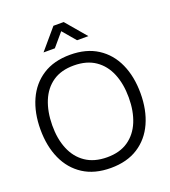

<svg xmlns="http://www.w3.org/2000/svg" viewBox="-167 -1060 1057 1196"><g transform="rotate(-20 361.5 -462.5)"><path d="M361.7 15Q254 15 180.1 -32.7Q106.2 -80.3 68.1 -164.8Q30 -249.3 30 -360Q30 -470.7 68.1 -555.2Q106.2 -639.7 180.1 -687.3Q254 -735 361.7 -735Q469.3 -735 543.2 -687.3Q617.2 -639.7 655.2 -555.2Q693.3 -470.7 693.3 -360Q693.3 -249.3 655.2 -164.8Q617.2 -80.3 543.2 -32.7Q469.3 15 361.7 15ZM361.7 -55.7Q446.2 -55.3 502.5 -94Q558.8 -132.7 587.1 -201.3Q615.3 -270 615.3 -360Q615.3 -450 587.1 -518.5Q558.8 -587 502.5 -625.5Q446.2 -664 361.7 -664.3Q277.2 -664.7 221.2 -626.2Q165.2 -587.7 136.9 -518.8Q108.7 -450 108 -360Q107.3 -270 135.6 -201.7Q163.8 -133.3 220.5 -94.7Q277.2 -56 361.7 -55.7ZM287.3 -805H212.3L327 -940H395L509.7 -805H434.7L361 -891.7Z"/></g></svg>

Font: Manrope Variable Light
Style: Regular
Weight: 200
Designer: Mikhail Sharanda
Foundry: Mikhail Sharanda
Version: Version 4.505